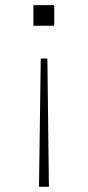

<svg xmlns="http://www.w3.org/2000/svg" viewBox="-20 -512 338 738"><path d="M129.9 206.1 136.7 -287.1H162.1L168 206.1ZM108.4 -413.1V-492.2H188.5V-413.1Z"/></svg>

Font: Gothic A1 Thin
Style: Regular
Weight: 250
Designer: HanYang I&C Co.,Ltd.
Foundry: HanYang I&C Co.,Ltd.
Version: Version 2.50